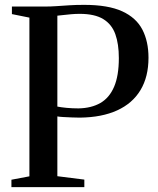

<svg xmlns="http://www.w3.org/2000/svg" viewBox="-20 -770 651 790"><path d="M101 -44.5V-697.5L29 -712V-743H161Q189 -743 213.5 -744.8Q238 -746.5 264.5 -748.2Q291 -750 326 -750Q425 -750 482.8 -723.5Q540.5 -697 565.8 -648.2Q591 -599.5 591 -532.5Q591 -454 558 -399.2Q525 -344.5 462 -315.8Q399 -287 308.5 -286Q295 -286 275.8 -286.8Q256.5 -287.5 239.8 -288.5Q223 -289.5 216 -291V-45L327 -31V0H27V-30.5ZM216 -331.5Q230.5 -328.5 254.2 -326.2Q278 -324 303 -324Q356 -325 393 -346.2Q430 -367.5 449.5 -413Q469 -458.5 469 -531Q469 -589 454.5 -629.5Q440 -670 404.8 -691.5Q369.5 -713 308 -713Q290.5 -713 273.2 -711.5Q256 -710 241.2 -708.2Q226.5 -706.5 216 -705.5Z"/></svg>

Font: Merriweather 96pt Medium
Style: Regular
Weight: 500
Version: Version 2.100